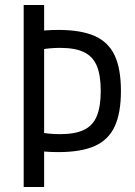

<svg xmlns="http://www.w3.org/2000/svg" viewBox="-20 -750 540 770"><path d="M214 -140Q186 -140 161 -142Q136 -144 108 -148L134 -220Q158 -216 178 -214Q198 -212 221 -212Q281 -212 316.5 -229Q352 -246 368 -284Q384 -322 384 -385Q384 -449 368 -486.5Q352 -524 316.5 -541Q281 -558 221 -558Q198 -558 178 -556Q158 -554 134 -550L108 -622Q136 -626 161 -628Q186 -630 214 -630Q305 -630 360 -605.5Q415 -581 440 -527.5Q465 -474 465 -385Q465 -297 440 -243Q415 -189 360 -164.5Q305 -140 214 -140ZM75 0V-730H157V0Z"/></svg>

Font: M PLUS 1 Code
Style: Regular
Weight: 400
Designer: Coji Morishita
Foundry: UNDERFOREST DESIGN
Version: Version 1.005